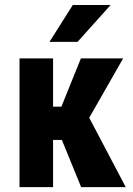

<svg xmlns="http://www.w3.org/2000/svg" viewBox="-20 -768 544 788"><path d="M233.9 -193.8H197.8V0H60.1V-528.3H197.8V-330.1H231.9L312 -528.3H485.4L346.2 -284.7L496.1 0H313ZM278.8 -747.6H434.1L298.3 -596.2H183.1Z"/></svg>

Font: MAUL Condensed Bold
Style: Condensed Bold
Weight: 700
Designer: MAUL
Version: Version 1.0; 2020; ttfautohint (v1.8.3)